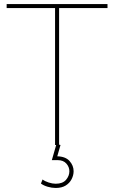

<svg xmlns="http://www.w3.org/2000/svg" viewBox="-20 -719 566 952"><path d="M13 -699H513V-679H273V0H253V-679H13ZM260 -5 280 0 264 56Q305 57 325 79.5Q345 102 345 130Q345 150 335 169.5Q325 189 305.5 201Q286 213 256 213Q237 213 216.5 207Q196 201 183 191L191 171Q203 180 221.5 186Q240 192 256 192Q291 192 307.5 172.5Q324 153 324 130Q324 109 309 92Q294 75 266 75Q259 75 250 75Q241 75 237 75Z"/></svg>

Font: Alexandria Thin
Style: Regular
Weight: 250
Designer: Mohamed Gaber
Foundry: Kief Type Foundry
Version: Version 5.100